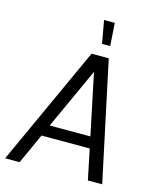

<svg xmlns="http://www.w3.org/2000/svg" viewBox="-130 -996 911 1089"><g transform="rotate(15 325.0 -451.5)"><path d="M5 0 325 -700H426L575 0H491L454 -178H171L90 0ZM365 -604 201 -245H440ZM416 -769H368L344 -903H407Z"/></g></svg>

Font: Kulim Park
Style: Italic
Weight: 400
Italic angle: -8°
Designer: Noponies / Dale Sattler
Foundry: Noponies
Version: Version 1.000; ttfautohint (v1.8.3)